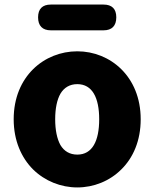

<svg xmlns="http://www.w3.org/2000/svg" viewBox="-20 -808 677 842"><path d="M512 -65C564 -116 597 -191 597 -285C597 -473 463 -583 319 -583C174 -583 40 -473 40 -285C40 -191 74 -116 125 -65C177 -14 247 14 319 14C391 14 461 -14 512 -65ZM245 -397C261 -424 286 -439 319 -439C385 -439 415 -379 415 -285C415 -190 385 -130 319 -130C286 -130 261 -145 245 -172C230 -199 222 -238 222 -285C222 -332 230 -371 245 -397ZM318 -788H203C166 -788 147 -769 147 -732C147 -695 166 -675 203 -675H318H434C471 -675 490 -695 490 -732C490 -769 471 -788 434 -788Z"/></svg>

Font: GenSenRounded2 TW H
Style: Regular
Weight: 900
Version: Version 2.100;PS 2.1;hotconv 16.6.51;makeotf.lib2.5.65220 DE